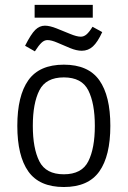

<svg xmlns="http://www.w3.org/2000/svg" viewBox="-20 -749 515 774"><path d="M237.3 4.9Q138.7 4.9 94.2 -57.9Q49.8 -120.6 49.8 -241.7Q49.8 -362.8 94.2 -425.5Q138.7 -488.3 237.3 -488.3Q335.9 -488.3 380.4 -425.5Q424.8 -362.8 424.8 -241.7Q424.8 -120.6 380.4 -57.9Q335.9 4.9 237.3 4.9ZM237.3 -46.4Q309.6 -46.4 335.9 -98.6Q362.3 -150.9 362.3 -241.7Q362.3 -332.5 335.9 -384.8Q309.6 -437 237.3 -437Q165 -437 138.7 -384.8Q112.3 -332.5 112.3 -241.7Q112.3 -150.9 138.7 -98.6Q165 -46.4 237.3 -46.4ZM120.6 -542 81.1 -564.5Q105 -611.8 122.3 -628.7Q139.6 -645.5 161.1 -645.5Q180.2 -645.5 208 -634.5Q235.8 -623.5 262.7 -612.3Q289.6 -601.1 305.7 -601.1Q317.9 -601.1 328.6 -610.1Q339.4 -619.1 353 -641.1L392.1 -619.6Q373.5 -579.1 354.5 -561.8Q335.4 -544.4 309.6 -544.4Q288.6 -544.4 262.5 -555.2Q236.3 -565.9 211.9 -576.7Q187.5 -587.4 171.4 -587.4Q158.7 -587.4 147.5 -576.9Q136.2 -566.4 120.6 -542ZM119.6 -677.7V-729.5H354V-677.7Z"/></svg>

Font: Anaheim
Style: Regular
Weight: 400
Designer: Vernon Adams
Foundry: Vernon Adams
Version: Version 2.001